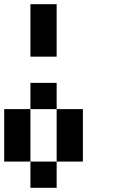

<svg xmlns="http://www.w3.org/2000/svg" viewBox="-20 -895 540 915"><path d="M250 -625H125V-875H250ZM125 -375V-500H250V-375ZM125 -125H0V-375H125ZM375 -125H250V-375H375ZM250 -125V0H125V-125Z"/></svg>

Font: Tiny5
Style: Regular
Weight: 400
Designer: Stefan Schmidt
Foundry: Made with Bits'n'Picas by Kreative Software
Version: Version 1.002; ttfautohint (v1.8.4.7-5d5b)